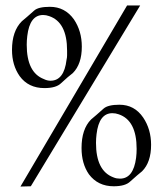

<svg xmlns="http://www.w3.org/2000/svg" viewBox="-20 -683 596 704"><path d="M55 1 446 -663H494L93 0ZM143 -360Q84 -360 52 -404Q24 -444 24 -500Q24 -569 60 -605Q68 -612 79.5 -621.5Q91 -631 105 -644Q120 -658 163 -658Q218 -658 251 -612Q280 -569 280 -512Q280 -448 247 -415Q232 -404 204 -378Q186 -360 143 -360ZM165 -387Q215 -387 224 -464Q226 -472 226 -480.5Q226 -489 226 -497Q226 -602 160 -624Q149 -628 138 -628Q89 -628 80 -551Q79 -543 78.5 -535Q78 -527 78 -519Q78 -417 141 -393Q153 -387 165 -387ZM397 0Q339 0 306 -44Q279 -83 279 -140Q279 -210 314 -245Q331 -259 360 -285Q376 -299 418 -299Q473 -299 505 -252Q534 -209 534 -152Q534 -88 501 -55Q487 -44 458 -18Q440 0 397 0ZM420 -28Q469 -28 479 -104Q480 -112 480.5 -120.5Q481 -129 481 -137Q481 -242 415 -264Q404 -268 392 -268Q343 -268 334 -191Q333 -183 332.5 -175Q332 -167 332 -159Q332 -57 395 -33Q402 -30 408 -29Q414 -28 420 -28Z"/></svg>

Font: Gideon Roman
Style: Regular
Weight: 400
Designer: Robert E. Leuschke
Foundry: Robert E. Leuschke
Version: Version 2.010